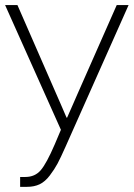

<svg xmlns="http://www.w3.org/2000/svg" viewBox="-23 -724 528 759"><path d="M-2.9 -704.1H45.9L198.2 -355.5Q204.1 -342.8 218.3 -309.6Q232.4 -276.4 240.2 -258.8H242.2Q250 -276.4 266.1 -313Q282.2 -349.6 284.2 -354.5L438.5 -704.1H485.4L236.3 -144.5Q216.8 -100.6 204.6 -77.6Q192.4 -54.7 173.8 -30.3Q155.3 -5.9 133.8 4.4Q112.3 14.6 84 14.6H56.6V-24.4H77.1Q115.2 -24.4 138.2 -51.3Q161.1 -78.1 193.4 -153.3L217.8 -210.9Z"/></svg>

Font: Gothic A1 ExtraLight
Style: Regular
Weight: 275
Designer: HanYang I&C Co.,Ltd.
Foundry: HanYang I&C Co.,Ltd.
Version: Version 2.50